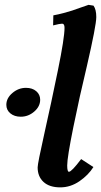

<svg xmlns="http://www.w3.org/2000/svg" viewBox="-20 -790 427 812"><path d="M354.5 -769.5 375.5 -766.1Q387.2 -750 387.2 -717.8Q387.2 -682.6 347.2 -509.3Q316.4 -381.8 290.3 -252.9Q264.2 -124 264.2 -90.3Q264.2 -63.5 271.5 -63.5Q282.7 -63.5 323.2 -117.2L375 -83.5Q354 -49.8 316.2 -23.7Q278.3 2.4 234.9 2.4Q189 2.4 164.1 -20.5Q139.2 -43.5 139.2 -82Q139.2 -98.6 167.7 -225.8Q196.3 -353 224.6 -491.2Q252.9 -629.4 252.9 -672.4Q252.9 -689.9 242.7 -689.9Q233.4 -689.9 204.6 -682.6L205.6 -725.1Q227.1 -729 249.3 -734.9Q271.5 -740.7 285.4 -745.4Q299.3 -750 321.5 -758.1Q343.8 -766.1 354.5 -769.5ZM89.8 -418.5Q116.7 -418.5 133.3 -404.3Q149.9 -390.1 149.9 -368.2Q149.9 -339.8 124.8 -318.1Q99.6 -296.4 67.9 -296.4Q41 -296.4 23.9 -310.5Q6.8 -324.7 6.8 -346.7Q6.8 -375 32.5 -396.7Q58.1 -418.5 89.8 -418.5Z"/></svg>

Font: Flanker
Style: Bold Italic
Weight: 700
Italic angle: -12°
Designer: Flanker
Version: Version 2.000